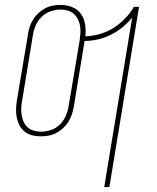

<svg xmlns="http://www.w3.org/2000/svg" viewBox="-20 -548 640 783"><path d="M405 215 519 -476Q501 -454 478.5 -436Q456 -418 430.5 -405.5Q405 -393 378.5 -387Q352 -381 325 -381L281 -113Q278 -97 273 -81.5Q268 -66 259 -51.5Q250 -37 237.5 -25.5Q225 -14 210 -6Q195 2 179 5Q163 8 147 8Q129 8 112 4Q95 0 81.5 -10.5Q68 -21 60 -36Q52 -51 48.5 -68Q45 -85 45.5 -103Q46 -121 49 -139L94 -407Q96 -423 101 -438.5Q106 -454 115 -468.5Q124 -483 136.5 -494.5Q149 -506 164 -514Q179 -522 195 -525Q211 -528 227 -528Q252 -528 274.5 -519Q297 -510 310 -491.5Q323 -473 327 -449Q331 -425 328 -400Q357 -401 386 -409Q415 -417 441 -433Q467 -449 489 -471.5Q511 -494 526 -520H547L426 215ZM148 -11Q168 -11 188.5 -18Q209 -25 224.5 -40.5Q240 -56 248.5 -76Q257 -96 260 -116L305 -384Q307 -399 308 -414Q309 -429 306.5 -443Q304 -457 297.5 -470Q291 -483 280.5 -492Q270 -501 256 -505Q242 -509 227 -509Q207 -509 186.5 -502Q166 -495 150 -479.5Q134 -464 125.5 -444Q117 -424 114 -404L70 -136Q67 -121 66.5 -106Q66 -91 68.5 -77Q71 -63 77 -50Q83 -37 93.5 -28Q104 -19 118.5 -15Q133 -11 148 -11Z"/></svg>

Font: Iosevka SS04 Th Ex Obl
Style: Regular
Weight: 100
Width: 7
Italic angle: -9°
Monospace: yes
Designer: Belleve Invis
Foundry: Belleve Invis
Version: Version 19.0.0; ttfautohint (v1.8.4)